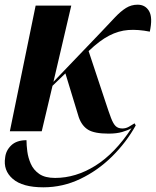

<svg xmlns="http://www.w3.org/2000/svg" viewBox="-21 -560 664 819"><path d="M21 0 131 -536H283L207 -211L410 -423Q445 -460 469.5 -486Q494 -512 516.5 -526Q539 -540 566 -540Q599 -540 615 -512.5Q631 -485 618 -425Q568 -435 526.5 -432Q485 -429 444.5 -408Q404 -387 358 -343L357 -342L428 -128Q443 -82 452.5 -57Q462 -32 472.5 -22Q483 -12 501 -12Q516 -12 529 -19.5Q542 -27 553 -34L558 -25Q518 47 457.5 107Q397 167 322 203Q247 239 164 239Q75 239 33.5 203Q-8 167 1 112Q4 82 27 60Q50 38 92 38Q92 59 95.5 86Q99 113 110.5 139Q122 165 146.5 182Q171 199 214 199Q302 199 385.5 147Q469 95 540 -13Q524 -4 500 3Q476 10 442 10Q382 10 355 -6.5Q328 -23 315 -60L258 -247L203 -194L157 0Z"/></svg>

Font: Noto Serif Display SemiCondensed
Style: Bold Italic
Weight: 700
Width: 4
Italic angle: -12°
Designer: Monotype Design Team
Foundry: Monotype Imaging Inc.
Version: Version 2.009